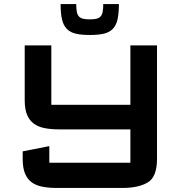

<svg xmlns="http://www.w3.org/2000/svg" viewBox="-20 -925 891 952"><path d="M263.5 7Q224 7 192.2 1.2Q160.5 -4.5 138.2 -20.2Q116 -36 104.2 -64.2Q92.5 -92.5 92.5 -137V-174.5L224.5 -200.5V-118Q224.5 -118 224.5 -118Q224.5 -118 224.5 -118H626.5Q626.5 -118 626.5 -118Q626.5 -118 626.5 -118V-283.5H273.5Q234 -283.5 202.2 -289.5Q170.5 -295.5 148.2 -311.5Q126 -327.5 114.2 -355.8Q102.5 -384 102.5 -428.5V-700H234.5V-405.5Q234.5 -405.5 234.5 -405.5Q234.5 -405.5 234.5 -405.5H626.5V-700H758.5V-137Q758.5 -48 712.8 -20.5Q667 7 586.5 7ZM280.5 -905H358Q358 -882 360.8 -867Q363.5 -852 371 -843.8Q378.5 -835.5 391.5 -832.2Q404.5 -829 425.5 -829Q446 -829 458.8 -832.2Q471.5 -835.5 479 -843.8Q486.5 -852 489.2 -867Q492 -882 492 -905H569.5Q569.5 -859.5 563 -829.8Q556.5 -800 540 -782.5Q523.5 -765 495.8 -758.2Q468 -751.5 425.5 -751.5Q383 -751.5 355 -758.2Q327 -765 310.5 -782.5Q294 -800 287.2 -829.8Q280.5 -859.5 280.5 -905Z"/></svg>

Font: Science Gothic
Style: Regular
Weight: 400
Designer: Thomas Phinney, Vassil Kateliev, Brandon Buerkle
Foundry: Font Detective LLC
Version: Version 1.018